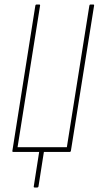

<svg xmlns="http://www.w3.org/2000/svg" viewBox="-20 -675 438 853"><path d="M134 158Q129 158 130 153L154 0H39Q34 0 35 -5L137 -650Q138 -655 143 -655H154Q159 -655 158 -650L58 -21H277L377 -650Q378 -655 382 -655H394Q399 -655 398 -650L295 -5Q294 0 290 0H175L151 153Q150 158 145 158Z"/></svg>

Font: Sofia Sans Extra Condensed Thin
Style: Italic
Weight: 250
Italic angle: -9°
Version: Version 4.100